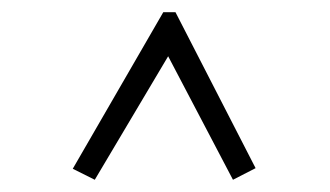

<svg xmlns="http://www.w3.org/2000/svg" viewBox="-20 -643 540 314"><path d="M135 -349 99 -367 247 -623H267L398 -368L361 -349L255 -551Z"/></svg>

Font: Inconsolata Light
Style: Regular
Weight: 300
Designer: Raph Levien, Cyreal, Brenton Simpson
Foundry: Raph Levien, Cyreal, Google
Version: Version 3.001